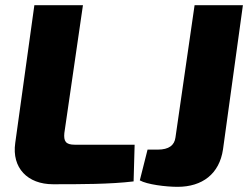

<svg xmlns="http://www.w3.org/2000/svg" viewBox="-20 -710 962 743"><path d="M301 -690H113L39 -157C25 -60 87 3 185 3C291 3 407 3 497 -8L501 -150H269C234 -150 226 -164 229 -195ZM920 -690H733L659 -178C655 -148 634 -131 590 -131H551L521 -12C549 4 622 13 667 13C763 13 829 -37 843 -132Z"/></svg>

Font: Exo 2 Extra Bold
Style: Italic
Weight: 800
Italic angle: -8°
Designer: Natanael Gama
Version: Version 1.001;PS 001.001;hotconv 1.0.88;makeotf.lib2.5.64775